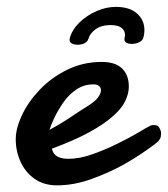

<svg xmlns="http://www.w3.org/2000/svg" viewBox="-20 -540 500 572"><path d="M149.9 12.2Q110.8 12.2 83.3 -7.1Q55.7 -26.4 41.3 -57.9Q26.9 -89.4 26.9 -125.5Q26.9 -157.2 45.2 -196.5Q63.5 -235.8 97.7 -272Q131.8 -308.1 179.4 -331.8Q227.1 -355.5 283.2 -355.5Q323.7 -355.5 343.8 -335.9Q363.8 -316.4 363.8 -281.7Q363.8 -261.2 353 -238.8Q342.3 -216.3 315.9 -193.4Q289.6 -169.9 245.4 -145.8Q201.2 -121.6 134.8 -97.2Q140.1 -66.9 183.6 -66.9Q217.3 -66.9 256.3 -80.8Q295.4 -94.7 331.5 -112.8Q367.7 -130.4 393.6 -146Q419.4 -161.6 424.3 -163.6Q428.7 -166.5 432.4 -167Q436 -167.5 439 -167.5Q450.7 -167.5 455.3 -158.4Q460 -149.4 460 -143.6Q460 -139.2 459 -133.1Q458 -127 451.7 -119.1Q445.3 -112.8 414.6 -91.3Q383.8 -69.8 348.6 -49.8Q305.7 -25.9 252.9 -6.8Q200.2 12.2 149.9 12.2ZM127.4 -153.3Q159.2 -169.9 192.1 -192.1Q225.1 -214.4 242.2 -224.6Q265.1 -239.3 272.5 -250.5Q280.8 -262.7 280.8 -271Q280.8 -278.3 276.1 -282.7Q271.5 -287.1 265.6 -288.1L261.2 -288.6H256.8Q230 -288.6 207.3 -273.2Q184.6 -257.8 168.9 -234.9Q152.3 -210.9 142.3 -189.9Q132.3 -168.9 127.4 -153.3ZM372.6 -409.2Q363.3 -409.2 356.9 -412.6Q350.6 -416 350.6 -422.9Q350.6 -424.8 351.6 -429.7Q352.5 -434.6 352.5 -436Q352.5 -448.7 342 -457Q331.5 -465.3 309.1 -465.3Q282.2 -465.3 264.9 -452.9Q247.6 -440.4 243.7 -424.8Q240.2 -413.1 226.3 -408.9Q212.4 -404.8 199.7 -408.2Q187 -411.6 187 -421.9L188 -426.8Q195.3 -452.6 217.3 -473.6Q239.3 -494.6 268.1 -507.1Q296.9 -519.5 324.7 -519.5Q366.2 -519.5 388.2 -499.8Q410.2 -480 410.2 -450.7Q410.2 -437.5 406.7 -426.8Q404.3 -418.5 393.8 -413.8Q383.3 -409.2 372.6 -409.2Z"/></svg>

Font: Damion
Style: Regular
Weight: 400
Designer: Vernon Adams
Foundry: Vernon Adams
Version: Version 1.100; ttfautohint (v1.8.4.7-5d5b)